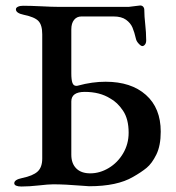

<svg xmlns="http://www.w3.org/2000/svg" viewBox="-20 -675 643 700"><path d="M32 -7Q32 -20 61 -26Q100 -34 117 -49.5Q134 -65 134 -97V-550Q134 -584 120 -598.5Q106 -613 67 -621Q38 -627 38 -641Q38 -647 45.5 -650.5Q53 -654 64 -654Q90 -654 132 -652Q170 -650 191 -650H450Q458 -651 470 -652.5Q482 -654 491 -655Q498 -655 502 -650.5Q506 -646 506 -641Q506 -617 510 -581Q511 -571 512 -557.5Q513 -544 513 -528Q513 -518 508.5 -512.5Q504 -507 499 -507Q494 -507 486 -515.5Q478 -524 476 -532Q470 -558 463 -574.5Q456 -591 439.5 -603Q423 -615 394 -615H277Q260 -615 250 -602.5Q240 -590 240 -568V-408Q240 -384 244 -373Q248 -362 258 -362Q262 -362 265 -363Q316 -377 365 -377Q458 -377 512 -329Q566 -281 566 -195Q566 -144 550 -111.5Q534 -79 514.5 -63Q495 -47 465 -30Q407 4 305 4L277 2Q217 -3 174 -3Q156 -3 122 1Q86 5 58 5Q46 5 39 2Q32 -1 32 -7ZM449 -191Q449 -241 428.5 -271.5Q408 -302 382 -316Q344 -340 289 -340Q240 -340 240 -305V-111Q240 -79 258 -61Q276 -43 309 -43Q344 -43 376.5 -62.5Q409 -82 429 -116Q449 -150 449 -191Z"/></svg>

Font: EB Garamond Medium
Style: Regular
Weight: 500
Designer: Georg Duffner and Octavio Pardo
Foundry: Georg Duffner
Version: Version 1.000